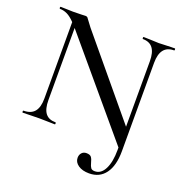

<svg xmlns="http://www.w3.org/2000/svg" viewBox="-143 -751 1015 1067"><g transform="rotate(20 364.5 -217.0)"><path d="M710 -613Q629 -613 629 -510V13Q629 98 595 144.5Q561 191 499 191Q459 191 434.5 174Q410 157 410 131Q410 113 420.5 101.5Q431 90 448 90Q469 90 477 100.5Q485 111 490 132Q495 151 501.5 160Q508 169 525 169Q562 169 583 127Q604 85 604 15V0L148 -541V-115Q148 -62 167.5 -37Q187 -12 227 -12Q230 -12 230 -6Q230 0 227 0Q201 0 187 -1L136 -2L82 -1Q67 0 38 0Q35 0 35 -6Q35 -12 38 -12Q82 -12 103 -37.5Q124 -63 124 -115V-567Q99 -593 78 -603Q57 -613 35 -613Q32 -613 32 -619Q32 -625 35 -625L74 -624Q86 -623 108 -623L159 -624Q169 -625 182 -625Q190 -625 194 -621Q198 -617 206 -605L230 -573L604 -123V-510Q604 -562 584.5 -587.5Q565 -613 525 -613Q523 -613 523 -619Q523 -625 525 -625L565 -624Q595 -622 616 -622Q636 -622 668 -624L710 -625Q713 -625 713 -619Q713 -613 710 -613Z"/></g></svg>

Font: Cormorant SC Medium
Style: Regular
Weight: 500
Designer: Christian Thalmann (Catharsis Fonts)
Version: Version 3.000